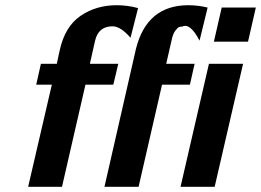

<svg xmlns="http://www.w3.org/2000/svg" viewBox="-20 -717 1002 737"><path d="M119 -392 137 -472H198L209 -523Q229 -615 289 -656Q349 -697 428 -697Q469 -697 510 -686L481 -572Q443 -616 412 -616Q358 -616 345 -561L325 -472H434L415 -392H308L218 0H88L179 -392ZM381 0 502 -530Q544 -697 703 -697Q740 -697 777 -688Q772 -667 761.5 -624.5Q751 -582 746 -561Q710 -630 680 -615Q673 -615 668 -613.5Q663 -612 653.5 -600Q644 -588 639 -564L618 -472H727L709 -392H602L512 0ZM673 0 782 -472H913L804 0ZM801 -557 831 -688H962L932 -557Z"/></svg>

Font: Coval
Style: ExtraBold Italic
Weight: 800
Foundry: Context Ltd
Version: Version 001.000